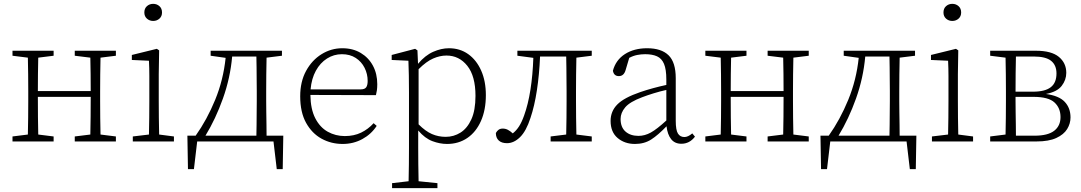

<svg xmlns="http://www.w3.org/2000/svg" viewBox="-20 -736 5627 999"><path d="M369 -446V-472H583V-446L503 -436Q502 -398 501.5 -348.5Q501 -299 501 -262V-210Q501 -173 501.5 -123.5Q502 -74 503 -36L583 -26V0H369V-26L450 -36Q451 -75 451.5 -129Q452 -183 452 -232H177Q177 -180 177.5 -127Q178 -74 179 -36L259 -26V0H45V-26L125 -36Q126 -74 126.5 -123.5Q127 -173 127 -210V-262Q127 -299 126.5 -348.5Q126 -398 125 -436L45 -446V-472H259V-446L179 -436Q178 -399 177.5 -350.5Q177 -302 177 -262H452Q452 -303 451.5 -351Q451 -399 450 -436Z M671 0V-26L755 -36Q756 -74 756.5 -123.5Q757 -173 757 -210V-258Q757 -302 757 -341Q757 -380 755 -420L666 -424V-450L796 -482L808 -474L806 -350V-210Q806 -173 806.5 -123.5Q807 -74 808 -36L885 -26V0ZM777 -627Q758 -627 744.5 -639Q731 -651 731 -671Q731 -692 744.5 -704Q758 -716 777 -716Q796 -716 809.5 -704Q823 -692 823 -671Q823 -651 809.5 -639Q796 -627 777 -627Z M1316 -262Q1316 -288 1315.5 -320Q1315 -352 1315 -384.5Q1315 -417 1314 -442H1188Q1178 -330 1140 -223.5Q1102 -117 1049 -30H1314Q1315 -56 1315 -88Q1315 -120 1315.5 -152.5Q1316 -185 1316 -210ZM998 -30Q1057 -113 1099.5 -216.5Q1142 -320 1154 -435L1076 -446V-472H1447V-446L1367 -436Q1366 -398 1365.5 -348.5Q1365 -299 1365 -262V-210Q1365 -185 1365.5 -152.5Q1366 -120 1366.5 -88Q1367 -56 1367 -30H1454L1451 144H1420L1403 0H1006L989 144H958L955 -30Z M1759 -454Q1717 -454 1681.5 -431.5Q1646 -409 1623.5 -368Q1601 -327 1596 -271H1857Q1878 -271 1885.5 -282Q1893 -293 1893 -315Q1893 -351 1877 -383Q1861 -415 1831 -434.5Q1801 -454 1759 -454ZM1763 13Q1703 13 1653 -14.5Q1603 -42 1572.5 -97Q1542 -152 1542 -235Q1542 -311 1572.5 -367Q1603 -423 1653 -454Q1703 -485 1761 -485Q1816 -485 1857 -460.5Q1898 -436 1920.5 -394Q1943 -352 1943 -298Q1943 -280 1941 -266Q1939 -252 1936 -241L1595 -242Q1596 -168 1620.5 -120.5Q1645 -73 1685.5 -50.5Q1726 -28 1774 -28Q1822 -28 1859 -46Q1896 -64 1924 -95L1940 -81Q1912 -38 1865.5 -12.5Q1819 13 1763 13Z M2303 -447Q2269 -447 2233.5 -431.5Q2198 -416 2158 -376V-89Q2194 -53 2227.5 -38.5Q2261 -24 2299 -24Q2341 -24 2376 -46Q2411 -68 2432.5 -115Q2454 -162 2454 -237Q2454 -340 2411.5 -393.5Q2369 -447 2303 -447ZM2306 13Q2269 13 2230 -1.5Q2191 -16 2156 -57V32Q2156 71 2156.5 118.5Q2157 166 2158 207L2256 217V243H2020V217L2106 207Q2107 167 2107.5 119.5Q2108 72 2108 33V-256Q2108 -351 2105 -420L2018 -424V-450L2140 -482L2152 -474L2155 -404Q2192 -448 2234 -466.5Q2276 -485 2316 -485Q2373 -485 2416 -454.5Q2459 -424 2483.5 -369Q2508 -314 2508 -241Q2508 -164 2482.5 -106.5Q2457 -49 2411.5 -18Q2366 13 2306 13Z M2618 9Q2590 9 2575 -5Q2560 -19 2560 -44Q2566 -55 2574.5 -61Q2583 -67 2596 -67Q2610 -67 2622.5 -60.5Q2635 -54 2648 -42Q2667 -57 2681 -79Q2695 -101 2707 -135Q2728 -193 2740 -269.5Q2752 -346 2755 -435L2672 -446V-472H3059V-446L2979 -436Q2978 -398 2977.5 -348.5Q2977 -299 2977 -262V-210Q2977 -173 2977.5 -123.5Q2978 -74 2979 -36L3059 -26V0H2845V-26L2926 -36Q2927 -74 2927.5 -123.5Q2928 -173 2928 -210V-262Q2928 -288 2927.5 -320Q2927 -352 2927 -384.5Q2927 -417 2926 -442H2790Q2786 -348 2773.5 -266Q2761 -184 2740 -122Q2718 -54 2686 -22.5Q2654 9 2618 9Z M3525 12Q3491 12 3472 -12Q3453 -36 3448 -79Q3404 -33 3368 -10Q3332 13 3284 13Q3230 13 3193.5 -18Q3157 -49 3157 -107Q3157 -157 3192 -192.5Q3227 -228 3312 -257Q3344 -268 3379 -277.5Q3414 -287 3447 -294V-322Q3447 -375 3435 -403.5Q3423 -432 3398.5 -443Q3374 -454 3337 -454Q3316 -454 3295.5 -450Q3275 -446 3254 -435L3235 -371Q3226 -340 3200 -340Q3174 -340 3169 -368Q3184 -424 3231.5 -454.5Q3279 -485 3347 -485Q3421 -485 3458.5 -448.5Q3496 -412 3496 -329V-108Q3496 -59 3507.5 -41Q3519 -23 3541 -23Q3560 -23 3582 -42L3596 -25Q3568 12 3525 12ZM3209 -117Q3209 -74 3234.5 -51.5Q3260 -29 3302 -29Q3335 -29 3366.5 -46.5Q3398 -64 3447 -109V-268Q3415 -261 3381 -250.5Q3347 -240 3321 -230Q3257 -206 3233 -177.5Q3209 -149 3209 -117Z M3974 -446V-472H4188V-446L4108 -436Q4107 -398 4106.5 -348.5Q4106 -299 4106 -262V-210Q4106 -173 4106.5 -123.5Q4107 -74 4108 -36L4188 -26V0H3974V-26L4055 -36Q4056 -75 4056.5 -129Q4057 -183 4057 -232H3782Q3782 -180 3782.5 -127Q3783 -74 3784 -36L3864 -26V0H3650V-26L3730 -36Q3731 -74 3731.5 -123.5Q3732 -173 3732 -210V-262Q3732 -299 3731.5 -348.5Q3731 -398 3730 -436L3650 -446V-472H3864V-446L3784 -436Q3783 -399 3782.5 -350.5Q3782 -302 3782 -262H4057Q4057 -303 4056.5 -351Q4056 -399 4055 -436Z M4610 -262Q4610 -288 4609.5 -320Q4609 -352 4609 -384.5Q4609 -417 4608 -442H4482Q4472 -330 4434 -223.5Q4396 -117 4343 -30H4608Q4609 -56 4609 -88Q4609 -120 4609.5 -152.5Q4610 -185 4610 -210ZM4292 -30Q4351 -113 4393.5 -216.5Q4436 -320 4448 -435L4370 -446V-472H4741V-446L4661 -436Q4660 -398 4659.5 -348.5Q4659 -299 4659 -262V-210Q4659 -185 4659.5 -152.5Q4660 -120 4660.5 -88Q4661 -56 4661 -30H4748L4745 144H4714L4697 0H4300L4283 144H4252L4249 -30Z M4829 0V-26L4913 -36Q4914 -74 4914.5 -123.5Q4915 -173 4915 -210V-258Q4915 -302 4915 -341Q4915 -380 4913 -420L4824 -424V-450L4954 -482L4966 -474L4964 -350V-210Q4964 -173 4964.5 -123.5Q4965 -74 4966 -36L5043 -26V0ZM4935 -627Q4916 -627 4902.5 -639Q4889 -651 4889 -671Q4889 -692 4902.5 -704Q4916 -716 4935 -716Q4954 -716 4967.5 -704Q4981 -692 4981 -671Q4981 -651 4967.5 -639Q4954 -627 4935 -627Z M5132 -446V-472H5370Q5451 -472 5489.5 -440Q5528 -408 5528 -357Q5528 -320 5504 -289Q5480 -258 5422 -247Q5490 -238 5520 -206Q5550 -174 5550 -125Q5550 -93 5532.5 -64.5Q5515 -36 5476 -18Q5437 0 5373 0H5132V-26L5212 -36Q5213 -74 5213.5 -123.5Q5214 -173 5214 -210V-262Q5214 -299 5213.5 -348.5Q5213 -398 5212 -436ZM5264 -210Q5264 -185 5264.5 -152.5Q5265 -120 5265.5 -88Q5266 -56 5266 -30H5363Q5432 -30 5465 -55.5Q5498 -81 5498 -127Q5498 -174 5466.5 -203Q5435 -232 5357 -232H5264ZM5358 -442H5266Q5265 -405 5264.5 -354.5Q5264 -304 5264 -259H5355Q5417 -259 5447 -282Q5477 -305 5477 -354Q5477 -397 5449 -419.5Q5421 -442 5358 -442Z"/></svg>

Font: Source Serif Pro Light
Style: Regular
Weight: 300
Designer: Frank Grießhammer
Foundry: Adobe Systems Incorporated
Version: Version 3.001;hotconv 1.0.111;makeotfexe 2.5.65597